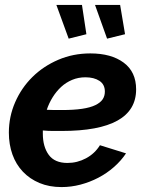

<svg xmlns="http://www.w3.org/2000/svg" viewBox="-20 -750 591 780"><path d="M366 -730H468L488 -611L415 -593ZM209 -730H313L331 -611L259 -593ZM230 10Q180 10 140.5 -6.5Q101 -23 73 -52.5Q45 -82 30.5 -122.5Q16 -163 16 -211Q16 -276 41.5 -334.5Q67 -393 111.5 -437Q156 -481 216.5 -507Q277 -533 347 -533Q432 -533 482.5 -495.5Q533 -458 533 -387Q533 -218 231 -218Q213 -218 194 -218Q175 -218 154 -220V-207Q154 -154 178 -121Q202 -88 254 -88Q294 -88 329.5 -107Q365 -126 386 -160L492 -127Q472 -97 443 -71.5Q414 -46 379.5 -28Q345 -10 307 0Q269 10 230 10ZM327 -436Q298 -436 273 -425.5Q248 -415 228.5 -397Q209 -379 194 -355Q179 -331 170 -304Q186 -303 201 -303Q216 -303 232 -303Q280 -303 313.5 -308Q347 -313 367.5 -323Q388 -333 397 -346.5Q406 -360 406 -378Q406 -407 384 -421.5Q362 -436 327 -436Z"/></svg>

Font: PTCRaleway
Style: Bold Italic
Weight: 700
Italic angle: -12°
Designer: Matt McInerney, Pablo Impallari, Rodrigo Fuenzalida
Foundry: Matt McInerney, Pablo Impallari, Rodrigo Fuenzalida
Version: Version 3.000g; ttfautohint (v1.5) -l 8 -r 28 -G 28 -x 14 -D